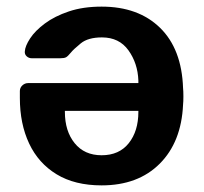

<svg xmlns="http://www.w3.org/2000/svg" viewBox="-20 -550 617 580"><path d="M287 -530Q398 -530 463.5 -466Q529 -402 533 -284Q534 -275 534 -259Q534 -243 533 -234Q528 -121 462.5 -55.5Q397 10 287 10Q206 10 151 -23.5Q96 -57 68 -116.5Q40 -176 40 -254V-275Q40 -285 47.5 -292Q55 -299 65 -299H398V-307Q396 -359 368 -398Q340 -437 288 -437Q246 -437 224 -419Q202 -401 194 -391Q185 -380 179.5 -377Q174 -374 162 -374H76Q67 -374 60.5 -380Q54 -386 55 -395Q56 -411 71 -434Q86 -457 115.5 -479Q145 -501 188 -515.5Q231 -530 287 -530ZM398 -215H176V-212Q176 -154 205.5 -117.5Q235 -81 287 -81Q340 -81 369 -117.5Q398 -154 398 -212Z"/></svg>

Font: Rubik Medium
Style: Regular
Weight: 500
Designer: Hubert and Fischer
Foundry: Hubert and Fischer
Version: Version 2.300; ttfautohint (v1.8.4.7-5d5b);gftools[0.9.30]